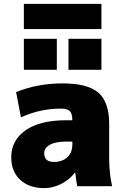

<svg xmlns="http://www.w3.org/2000/svg" viewBox="-20 -960 651 990"><path d="M333 -600V-760H503V-600ZM103 -600V-760H273V-600ZM103 -810V-940H503V-810ZM323 -340H353Q353 -374 340 -387Q327 -400 293 -400Q188 -400 88 -355L63 -485Q173 -530 303 -530Q433 -530 488 -481.5Q543 -433 543 -320V-140Q543 -68 558 0H378Q372 -34 368 -70H366Q339 -34 296 -12Q253 10 208 10Q131 10 84.5 -32.5Q38 -75 38 -150Q38 -236 111.5 -288Q185 -340 323 -340ZM208 -170Q208 -125 258 -125Q301 -125 327 -149Q353 -173 353 -215V-230H323Q266 -230 237 -213.5Q208 -197 208 -170Z"/></svg>

Font: M PLUS 1p Black
Style: Regular
Weight: 900
Version: Version 1.061